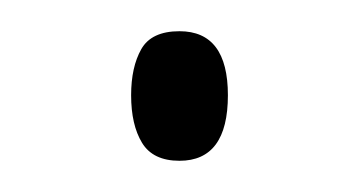

<svg xmlns="http://www.w3.org/2000/svg" viewBox="-20 -399 229 123"><path d="M64 -338Q64 -356 70.5 -367.5Q77 -379 95 -379Q126 -379 126 -338Q126 -296 95 -296Q78 -296 71 -307.5Q64 -319 64 -338Z"/></svg>

Font: Noto Sans Arabic ExtCond ExtLt
Style: Regular
Weight: 200
Width: 2
Designer: Monotype Design Team, Nadine Chahine, Nizar Qandah and Khaled Hosny
Foundry: Monotype Imaging Inc.
Version: Version 2.012; ttfautohint (v1.8.4.7-5d5b)